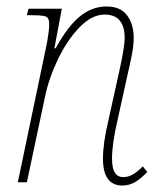

<svg xmlns="http://www.w3.org/2000/svg" viewBox="-20 -563 493 593"><path d="M298 -73Q298 -121 315 -192L347 -337Q365 -416 365 -446Q365 -518 303 -518Q264 -518 226 -479Q188 -440 159.5 -381Q131 -322 119 -264L63 0H35L125 -430Q132 -470 132 -487Q132 -500 128.5 -506Q125 -512 114 -514Q103 -516 79 -516H63L68 -536H171L148 -414H152Q190 -483 227.5 -513Q265 -543 309 -543Q352 -543 372.5 -515.5Q393 -488 393 -446Q393 -423 387 -392.5Q381 -362 375 -337L343 -192Q326 -119 326 -73Q326 -44 334.5 -30Q343 -16 361 -16Q376 -16 390 -24Q404 -32 421 -49L435 -32Q415 -11 397 -0.5Q379 10 358 10Q298 10 298 -73Z"/></svg>

Font: Noto Serif NarrowThin
Style: Italic
Weight: 250
Width: 4
Italic angle: -12°
Designer: Monotype Design Team
Foundry: Monotype Imaging Inc.
Version: Version 1.001